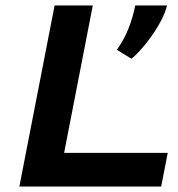

<svg xmlns="http://www.w3.org/2000/svg" viewBox="-20 -682 651 702"><path d="M569.3 0H50.8L179.7 -662.1H319.3L214.4 -123H593.3ZM590.8 -662.1Q584 -634.3 567.6 -604Q551.3 -573.7 531.7 -546.6Q512.2 -519.5 492.9 -498.3Q473.6 -477.1 460.4 -467.3L407.2 -500Q432.1 -534.2 449 -575.9Q465.8 -617.7 474.6 -662.1Z"/></svg>

Font: PT Astra Sans
Style: Bold Italic
Weight: 700
Italic angle: -16°
Designer: A.Korolkova, I. Chaeva
Foundry: ParaType Ltd
Version: Version 1.002W